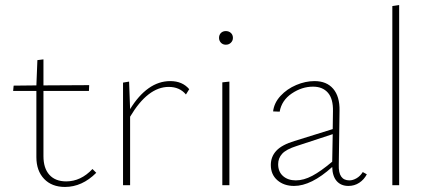

<svg xmlns="http://www.w3.org/2000/svg" viewBox="-20 -733 1701 760"><path d="M361 -49Q305 7 237 7Q185 7 154.5 -25Q124 -57 124 -111V-373H32L34 -394L124 -395L128 -495L152 -498V-395L333 -396L332 -373H152V-115Q152 -67 175.5 -41Q199 -15 242 -15Q300 -15 346 -64Z M729 -380 716 -359Q691 -389 648 -389Q565 -389 495 -271V0H467V-406L491 -410L495 -301Q528 -355 568 -383.5Q608 -412 654 -412Q702 -412 729 -380Z M860 -407 888 -410V0H860ZM847 -583Q847 -595 854.5 -602.5Q862 -610 874 -610Q886 -610 894 -602.5Q902 -595 902 -583Q902 -572 894 -564Q886 -556 874 -556Q862 -556 854.5 -564Q847 -572 847 -583Z M1432 -43Q1421 -22 1402 -9.5Q1383 3 1359 3Q1330 3 1313 -16Q1296 -35 1295 -72Q1212 3 1144 3Q1104 3 1078 -19.5Q1052 -42 1052 -80Q1052 -113 1074 -136.5Q1096 -160 1146 -175L1297 -222L1298 -293Q1299 -342 1278 -366Q1257 -390 1219 -390Q1175 -390 1135 -363Q1095 -336 1087 -291L1061 -292Q1065 -326 1090.5 -353.5Q1116 -381 1152.5 -396.5Q1189 -412 1225 -412Q1273 -412 1299 -381.5Q1325 -351 1324 -295L1321 -80Q1319 -19 1363 -19Q1377 -19 1391.5 -27.5Q1406 -36 1416 -52ZM1151 -19Q1182 -19 1216 -37Q1250 -55 1295 -93L1297 -202L1154 -155Q1113 -142 1097 -124.5Q1081 -107 1081 -83Q1081 -53 1100.5 -36Q1120 -19 1151 -19Z M1533 -709 1560 -713V0H1533Z"/></svg>

Font: Ysabeau Extralight
Style: Regular
Weight: 200
Designer: Christian Thalmann (Catharsis Fonts)
Version: Version 0.003